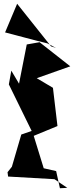

<svg xmlns="http://www.w3.org/2000/svg" viewBox="-20 -999 398 1019"><path d="M298 0 278 -91 212 -106 159 -278 285 -330 261 -533 175 -584C234 -605 294 -626 353 -647L190 -775L122 -763L81 -555L40 -624L27 -551L148 -304L93 -285L43 -114L20 -85L23 -62L269 -48L337 -2ZM251 -753 71 -979 7 -827C82 -808 155 -787 231 -769L278 -744Z"/></svg>

Font: Asimov Silicon
Style: Regular
Weight: 400
Designer: Google
Version: Version 2.000980; 2014